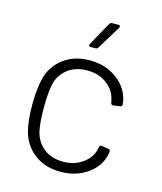

<svg xmlns="http://www.w3.org/2000/svg" viewBox="-107 -779 730 866"><g transform="rotate(15 257.5 -346.0)"><path d="M69 -128Q56 -176 56 -253Q56 -327 69 -377Q85 -438 135 -475Q185 -512 256 -512Q327 -512 378.5 -476Q430 -440 445 -386Q448 -377 450 -358V-356Q450 -349 441 -347L409 -343H407Q400 -343 398 -352L395 -366Q386 -408 348.5 -436.5Q311 -465 256 -465Q202 -465 165 -436Q128 -407 118 -359Q110 -317 110 -252Q110 -186 118 -146Q129 -97 165 -68Q201 -39 256 -39Q310 -39 348.5 -67.5Q387 -96 395 -139L396 -144Q398 -155 408 -153L439 -148Q448 -146 448 -139Q448 -131 445 -119Q431 -63 379 -27.5Q327 8 256 8Q185 8 135.5 -29Q86 -66 69 -128ZM309 -700H338Q344 -700 346 -696.5Q348 -693 345 -688L278 -578Q273 -571 266 -571H243Q237 -571 235 -574.5Q233 -578 236 -583L297 -693Q302 -700 309 -700Z"/></g></svg>

Font: Barlow Light
Style: Regular
Weight: 300
Designer: Jeremy Tribby
Foundry: Tribby Type
Version: Version 1.422